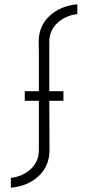

<svg xmlns="http://www.w3.org/2000/svg" viewBox="-20 -690 406 884"><path d="M207 -496V-270H272V-226H207L208 0Q208 75 157 121.5Q106 168 30 174V129Q84 123 121.5 88.5Q159 54 159 0V-226H94V-270H159V-452L158 -496Q158 -571 209 -617.5Q260 -664 336 -670V-625Q282 -619 244.5 -584.5Q207 -550 207 -496Z"/></svg>

Font: Sulphur Point Light
Style: Regular
Weight: 300
Designer: Noponies / Dale Sattler
Foundry: Noponies
Version: Version 1.000; ttfautohint (v1.8)